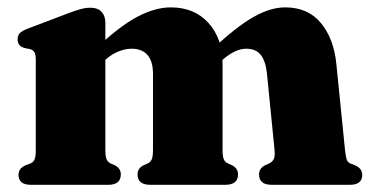

<svg xmlns="http://www.w3.org/2000/svg" viewBox="-20 -514 1034 534"><path d="M273 -451.5V-97.5Q273 -78.5 276.5 -71Q280 -63.5 287.5 -59.5L300 -54Q316 -45.5 316 -29Q316 0 281 0H66Q48 0 39.8 -7.2Q31.5 -14.5 31.5 -27Q31.5 -36.5 36.2 -43.2Q41 -50 51.5 -54.5L65 -59.5Q73 -63 76.2 -70.8Q79.5 -78.5 79.5 -97V-347.5Q79.5 -362.5 75.5 -369Q71.5 -375.5 63 -377.5L48 -380.5Q38 -383.5 33.5 -389.5Q29 -395.5 29 -404.5Q29 -415.5 35 -421.8Q41 -428 57.5 -434.5L165.5 -475.5Q189 -484.5 203.5 -488.5Q218 -492.5 231.5 -492.5Q252 -492.5 262.5 -481Q273 -469.5 273 -451.5ZM256 -332.5 228 -362 244.5 -377Q312.5 -441.5 362.2 -467.5Q412 -493.5 455 -493.5Q520.5 -493.5 559.8 -450.2Q599 -407 599 -336.5V-97.5Q599 -78.5 602.5 -70.8Q606 -63 614 -59.5L626 -54Q642 -45.5 642 -29Q642 0 606.5 0H398Q362.5 0 362.5 -29Q362.5 -45.5 378.5 -54L391 -59.5Q399 -63.5 402.2 -71.2Q405.5 -79 405.5 -98V-309Q405.5 -343.5 390.2 -361Q375 -378.5 346.5 -378.5Q328.5 -378.5 309.8 -371Q291 -363.5 274 -348.5ZM582 -332.5 554 -362 570.5 -377Q637 -439.5 684.5 -466.5Q732 -493.5 773 -493.5Q836.5 -493.5 872.5 -450Q908.5 -406.5 915.5 -336L939.5 -97.5Q941.5 -79 944 -71Q946.5 -63 954 -59.5L967 -54.5Q977.5 -50 982.5 -43.2Q987.5 -36.5 987.5 -27Q987.5 -14.5 979.2 -7.2Q971 0 952.5 0H735.5Q700.5 0 700.5 -29Q700.5 -45.5 716.5 -54L729 -59.5Q737 -63.5 741.2 -71.2Q745.5 -79 743.5 -98L722.5 -309Q719 -343.5 705.5 -361Q692 -378.5 664.5 -378.5Q649 -378.5 632.5 -370.5Q616 -362.5 600 -348.5Z"/></svg>

Font: Fraunces ExtraBold
Style: Regular
Weight: 800
Version: Version 1.000;[b76b70a41]